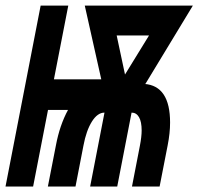

<svg xmlns="http://www.w3.org/2000/svg" viewBox="-43 -679 722 699"><path d="M105 -658.7H205.6L153.3 -390.1H325.7L265.6 -658.7H659.2L486.3 -373.5H482.4Q576.2 -366.7 576.2 -232.9Q576.2 -194.3 567.4 -149.9L538.1 0H437.5L466.3 -148.4Q472.7 -181.6 472.7 -204.1Q472.7 -235.8 463.1 -252.4Q453.6 -269 436 -269L383.8 0H285.2L337.4 -269Q312 -269 291.5 -236.3Q271 -203.6 260.7 -148.4L231.9 0H131.3L160.6 -149.9Q174.3 -223.1 204.6 -278.8H131.8L77.6 0H-22.9ZM412.1 -407.7 499.5 -549.8H381.8Z"/></svg>

Font: Cousine
Style: Bold Italic
Weight: 700
Italic angle: -12°
Monospace: yes
Designer: Steve Matteson
Foundry: Ascender Corporation
Version: Version 1.20